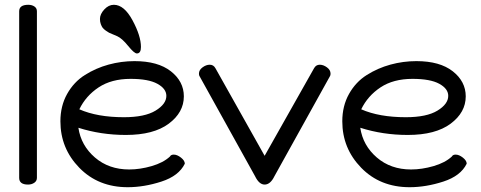

<svg xmlns="http://www.w3.org/2000/svg" viewBox="-20 -770 2006 801"><path d="M60 -28V-723Q60 -750 98 -750Q113 -750 123.5 -743Q134 -736 134 -723V-28Q134 -15 123 -7.5Q112 0 97 0Q60 0 60 -28Z M232 -264Q232 -328 260 -378Q288 -428 334 -457Q380 -486 433 -500.5Q486 -515 541 -515Q639 -515 693 -472.5Q747 -430 747 -368Q747 -301 684 -254Q621 -207 505 -207Q401 -207 307 -237Q318 -163 376 -113Q434 -63 519 -63Q564 -63 612.5 -77Q661 -91 689 -117Q693 -125 705 -125Q719 -125 735 -112.5Q751 -100 751 -87Q726 -36 653.5 -12.5Q581 11 513 11Q390 11 311 -70Q232 -151 232 -264ZM311 -314Q386 -281 497 -281Q584 -281 629 -308.5Q674 -336 674 -370Q674 -400 636.5 -420.5Q599 -441 525 -441Q445 -441 391.5 -405.5Q338 -370 311 -314ZM397 -691Q397 -711 415 -730.5Q433 -750 455 -750Q498 -750 533 -685Q568 -620 568 -574Q568 -547 551 -547Q540 -547 514.5 -578.5Q489 -610 469 -619Q465 -621 452.5 -626Q440 -631 435 -633.5Q430 -636 421 -642.5Q412 -649 408 -654.5Q404 -660 400.5 -669.5Q397 -679 397 -691Z M810 -463Q810 -478 825 -489Q840 -500 855 -500Q871 -500 879 -485L1084 -120L1290 -485Q1298 -500 1314 -500Q1329 -500 1344 -489Q1359 -478 1359 -463Q1359 -456 1357 -453L1125 -35Q1108 0 1084 0Q1061 0 1044 -35L812 -453Q810 -456 810 -463Z M1408 -264Q1408 -328 1436 -378Q1464 -428 1510 -457Q1556 -486 1609 -500.5Q1662 -515 1717 -515Q1815 -515 1869 -472.5Q1923 -430 1923 -368Q1923 -301 1860 -254Q1797 -207 1681 -207Q1577 -207 1483 -237Q1494 -163 1552 -113Q1610 -63 1695 -63Q1740 -63 1788.5 -77Q1837 -91 1865 -117Q1869 -125 1881 -125Q1895 -125 1911 -112.5Q1927 -100 1927 -87Q1902 -36 1829.5 -12.5Q1757 11 1689 11Q1566 11 1487 -70Q1408 -151 1408 -264ZM1487 -314Q1562 -281 1673 -281Q1760 -281 1805 -308.5Q1850 -336 1850 -370Q1850 -400 1812.5 -420.5Q1775 -441 1701 -441Q1621 -441 1567.5 -405.5Q1514 -370 1487 -314Z"/></svg>

Font: Happy Monkey
Style: Regular
Weight: 400
Version: Version 1.001